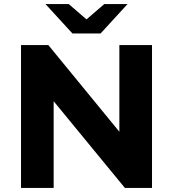

<svg xmlns="http://www.w3.org/2000/svg" viewBox="-20 -921 848 941"><path d="M83 0V-700H217L630 -196H565V-700H725V0H592L178 -504H243V0ZM335 -757 203 -901H317L455 -782H353L491 -901H605L473 -757Z"/></svg>

Font: MOST Montserrat
Style: Bold
Weight: 700
Designer: Julieta Ulanovsky
Foundry: Julieta Ulanovsky
Version: Version 8.000;March 11, 2024;FontCreator 15.0.0.2926 64-bit